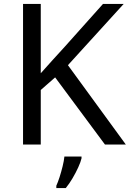

<svg xmlns="http://www.w3.org/2000/svg" viewBox="-20 -734 659 975"><path d="M619 0H513L260 -341L187 -277V0H97V-714H187V-362Q217 -396 248 -430Q279 -464 310 -498L503 -714H608L325 -403ZM394 70Q390 88 377.5 115.5Q365 143 348.5 171Q332 199 314 221H266V209Q274 192 282.5 165.5Q291 139 298 110.5Q305 82 307 61H394Z"/></svg>

Font: Noto Sans NKo Unjoined
Style: Regular
Weight: 400
Designer: Monotype Design Team
Foundry: Monotype Imaging Inc.
Version: Version 2.004